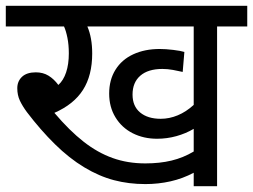

<svg xmlns="http://www.w3.org/2000/svg" viewBox="-20 -642 873 662"><path d="M832.5 -550.8H728.5V0H647.9V-46.4Q610.4 -26.4 568.1 -16.8Q525.9 -7.3 481.4 -7.3Q423.8 -7.3 372.8 -20.8Q321.8 -34.2 270.3 -65.2Q218.8 -96.2 169.2 -145Q119.6 -193.8 72.8 -255.4Q57.6 -275.9 48.6 -294.9Q39.6 -314 39.6 -337.9Q39.6 -361.8 55.9 -377.2Q72.3 -392.6 103.5 -392.6Q128.4 -392.6 147.2 -381.1Q166 -369.6 181.2 -349.1Q198.7 -364.7 208 -392.6Q217.3 -420.4 217.3 -458Q217.3 -487.8 212.4 -512Q207.5 -536.1 200.7 -550.8H0V-622.1H832.5ZM647.9 -119.6V-197.8Q620.6 -181.6 588.1 -172.6Q555.7 -163.6 521.5 -163.6Q475.1 -163.6 437.5 -182.6Q399.9 -201.7 378.2 -237.3Q356.4 -272.9 356.4 -319.3Q356.4 -366.7 378.2 -401.6Q399.9 -436.5 439.5 -454.8Q479 -473.1 530.8 -473.1Q550.8 -473.1 577.1 -470Q603.5 -466.8 615.7 -462.9L609.9 -394Q594.7 -397.5 576.4 -400.9Q558.1 -404.3 540 -404.3Q490.7 -404.3 463.9 -381.1Q437 -357.9 437 -315.9Q437 -275.9 463.1 -254.2Q489.3 -232.4 534.2 -232.4Q564 -232.4 592.8 -244.4Q621.6 -256.3 647.9 -280.3V-550.8H281.2Q297.9 -512.2 297.9 -457.5Q297.9 -381.8 266.1 -332Q234.4 -282.2 167.5 -252.9Q219.7 -191.4 268.1 -153.6Q316.4 -115.7 368.2 -97.2Q419.9 -78.6 481 -78.6Q531.2 -78.6 571.5 -88.4Q611.8 -98.1 647.9 -119.6Z"/></svg>

Font: Noto Sans Devanagari UI
Style: Regular
Weight: 400
Designer: Monotype Design Team
Foundry: Monotype Imaging Inc.
Version: Version 1.06